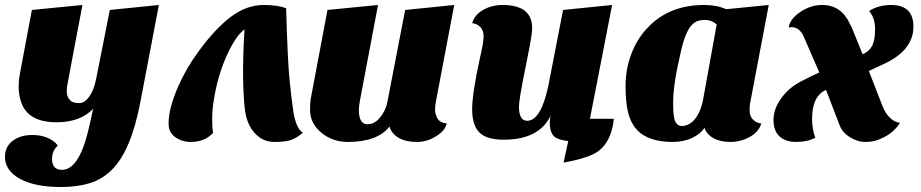

<svg xmlns="http://www.w3.org/2000/svg" viewBox="-39 -550 3698 771"><path d="M335 -113Q283 -59 188 -59Q69 -59 44 -146Q36 -172 36 -201Q36 -230 42 -260L89 -510L292 -530L237 -239Q235 -226 232 -212Q229 -198 229 -183.5Q229 -169 234 -159.5Q239 -150 246 -144Q258 -136 279.5 -136Q301 -136 319.5 -162Q338 -188 347 -233L402 -510L599 -530L524 -137Q487 55 411 131Q372 170 321.5 185.5Q271 201 206 201Q101 201 41 168Q-19 135 -19 80Q-19 39 12 15.5Q43 -8 91 -8Q133 -8 165 10Q184 21 193 35Q170 55 170 88Q170 132 210 132Q276 132 314 -20Q325 -65 335 -113Z M817 -17Q784 20 727 20Q692 20 665 1Q638 -18 638 -53.5Q638 -89 649 -127Q660 -165 677 -204Q711 -280 758 -343Q824 -434 887.5 -482Q951 -530 1020 -530Q1076 -530 1110 -517Q1116 -307 1123.5 -232Q1131 -157 1137 -116Q1147 -36 1177 -17Q1154 3 1131.5 11.5Q1109 20 1062.5 20Q1016 20 983 -16.5Q950 -53 943.5 -117.5Q937 -182 937 -260Q937 -338 943 -432Q912 -410 879 -343Q834 -250 818 -138Q813 -104 813 -68Q813 -32 817 -17Z M1525 -42Q1477 20 1358 20Q1296 20 1251 -17.5Q1206 -55 1206 -109Q1206 -139 1209 -154L1276 -510L1479 -530L1406 -144Q1402 -122 1402 -109Q1402 -51 1437 -51Q1476 -51 1504 -104Q1513 -121 1517 -143L1588 -510L1785 -530L1711 -140Q1708 -125 1708 -109Q1708 -93 1717 -75.5Q1726 -58 1755 -54Q1749 -30 1728 -14Q1684 20 1636.5 20Q1589 20 1561 3Q1533 -14 1525 -42Z M2330 -73 2419 -530 2222 -510 2164 -211Q2134 -65 2078 -65Q2045 -65 2045 -122Q2045 -151 2071 -278L2089 -369Q2097 -412 2098 -437Q2098 -530 1979 -530Q1935 -530 1901 -510Q1867 -491 1857 -457Q1877 -455 1890 -441Q1903 -428 1903 -404Q1903 -380 1888 -316Q1857 -174 1857 -112Q1857 -47 1886 -18Q1915 11 1984 11Q2125 11 2172 -85Q2168 -67 2169 -47Q2172 -5 2199 6Q2221 15 2243 16L2224 103Q2329 84 2365 56Q2417 16 2426 -73Z M2561 -438Q2647 -530 2789 -530Q2840 -530 2877 -513L3048 -530L2974 -140Q2971 -128 2971 -106Q2971 -84 2984.5 -70Q2998 -56 3018 -54Q3008 -20 2971.5 0Q2935 20 2894 20Q2853 20 2825.5 4.5Q2798 -11 2790 -37Q2774 -12 2740 4Q2706 20 2660.5 20Q2615 20 2578 8Q2541 -4 2517.5 -30Q2494 -56 2483.5 -97Q2473 -138 2473 -205Q2473 -272 2496 -333Q2519 -394 2561 -438ZM2698 -44Q2730 -44 2753.5 -74.5Q2777 -105 2786 -159L2839 -452Q2818 -470 2793.5 -470Q2769 -470 2754.5 -462Q2740 -454 2728.5 -436Q2717 -418 2707 -387.5Q2697 -357 2680.5 -275.5Q2664 -194 2664 -136Q2664 -78 2673 -61Q2682 -44 2698 -44Z M3235 3Q3203 20 3159 20Q3115 20 3091 -2.5Q3067 -25 3067 -68.5Q3067 -112 3097.5 -154.5Q3128 -197 3173.5 -221Q3219 -245 3251 -259L3188 -404Q3171 -441 3139 -441L3131 -440H3128Q3134 -475 3175 -502Q3216 -530 3263 -530Q3339 -530 3374 -454L3382 -438L3425 -332Q3452 -344 3463.5 -366.5Q3475 -389 3475 -433.5Q3475 -478 3451 -506Q3489 -530 3539 -530Q3629 -530 3629 -443Q3629 -348 3510 -293L3450 -265L3504 -126Q3520 -84 3549 -66Q3561 -58 3575 -57Q3545 -8 3480 14Q3460 20 3433 20Q3406 20 3375 1.5Q3344 -17 3333 -46L3278 -189Q3222 -164 3222 -73Q3222 -31 3235 3Z"/></svg>

Font: Sansita One
Style: Regular
Weight: 400
Designer: Pablo Cosgaya
Foundry: Omnibus-Type
Version: Version 1.001